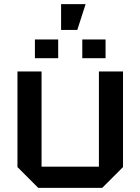

<svg xmlns="http://www.w3.org/2000/svg" viewBox="-20 -904 676 924"><path d="M572 -560V-100L472 0H164L64 -100V-560H180V-102H456V-560ZM148 -624V-714H260V-624ZM376 -624V-714H488V-624ZM274 -760V-884H392L352 -760Z"/></svg>

Font: Tektur Medium
Style: Regular
Weight: 500
Designer: Adam Jagosz
Foundry: Adam Jagosz
Version: Version 1.005;gftools[0.9.30]